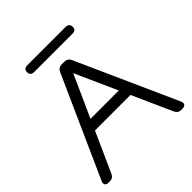

<svg xmlns="http://www.w3.org/2000/svg" viewBox="-226 -1016 1174 1174"><g transform="rotate(-45 360.5 -429.5)"><path d="M165 -830.1Q165 -858.9 196.8 -858.9H526.9Q559.1 -858.9 559.1 -827.1Q559.1 -799.8 526.9 -799.8H196.8Q165 -799.8 165 -830.1ZM53.2 0H40Q22 0 15.9 -10.3Q9.8 -20.5 17.1 -37.1L310.1 -689.9Q321.8 -713.9 347.2 -713.9H374Q399.4 -713.9 411.1 -689.9L704.1 -37.1Q711.4 -20.5 704.8 -10.3Q698.2 0 680.2 0H668Q642.6 0 630.9 -23.9L514.2 -284.2H207L89.8 -23.9Q78.1 0 53.2 0ZM482.9 -354 360.8 -626 237.8 -354Z"/></g></svg>

Font: Arcon Rounded-
Style: Regular
Weight: 400
Designer: M. Zarth
Foundry: martin zarth - visuelle & digitale kommunikation
Version: Version 1.110;PS 001.110;hotconv 1.0.70;makeotf.lib2.5.58329